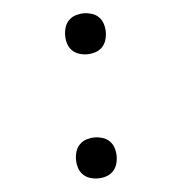

<svg xmlns="http://www.w3.org/2000/svg" viewBox="-44 -570 588 621"><g transform="rotate(-5 250.0 -260.0)"><path d="M250 8Q237 8 224 4Q211 0 201.5 -9.5Q192 -19 188 -32Q184 -45 184 -58Q184 -72 188 -85Q192 -98 201.5 -107.5Q211 -117 224 -121Q237 -125 250 -125Q263 -125 276 -121Q289 -117 298.5 -107.5Q308 -98 312 -85Q316 -72 316 -58Q316 -45 312 -32Q308 -19 298.5 -9.5Q289 0 276 4Q263 8 250 8ZM250 -395Q237 -395 224 -399Q211 -403 201.5 -412.5Q192 -422 188 -435Q184 -448 184 -462Q184 -475 188 -488Q192 -501 201.5 -510.5Q211 -520 224 -524Q237 -528 250 -528Q263 -528 276 -524Q289 -520 298.5 -510.5Q308 -501 312 -488Q316 -475 316 -462Q316 -448 312 -435Q308 -422 298.5 -412.5Q289 -403 276 -399Q263 -395 250 -395Z"/></g></svg>

Font: Iosevka Fixed Light
Style: Regular
Weight: 300
Monospace: yes
Designer: Belleve Invis
Foundry: Belleve Invis
Version: Version 32.3.0